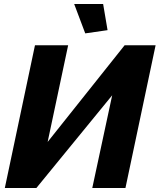

<svg xmlns="http://www.w3.org/2000/svg" viewBox="-20 -935 794 955"><path d="M4 0 154 -710H319L217 -229L600 -710H754L604 0H439L538 -461L161 0ZM349 -915H493L515 -785L404 -769Z"/></svg>

Font: Raleway ExtraBold
Style: Italic
Weight: 800
Italic angle: -12°
Designer: Matt McInerney, Pablo Impallari, Rodrigo Fuenzalida
Foundry: Matt McInerney, Pablo Impallari, Rodrigo Fuenzalida
Version: Version 4.026